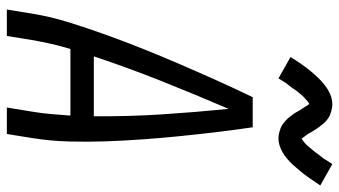

<svg xmlns="http://www.w3.org/2000/svg" viewBox="-240 -774 1013 574"><g transform="rotate(90 267.0 -486.5)"><path d="M8 0 20 -74Q29 -130 46.5 -186Q64 -242 84 -297.5Q104 -353 126 -408Q148 -463 171.5 -517.5Q195 -572 219.5 -626.5Q244 -681 270 -735H360Q368 -681 374.5 -626.5Q381 -572 386.5 -517.5Q392 -463 396 -408Q400 -353 402 -297.5Q404 -242 402.5 -186Q401 -130 392 -74L380 0H301L313 -74Q318 -103 320.5 -132Q323 -161 325 -190H126Q117 -161 110.5 -132Q104 -103 99 -74L87 0ZM327 -260Q328 -362 321.5 -462.5Q315 -563 305 -663Q262 -563 222 -462.5Q182 -362 148 -260ZM214 -812 150 -848Q161 -866 171.5 -881Q182 -896 192 -908Q202 -920 211.5 -930Q221 -940 233.5 -950Q246 -960 261 -966.5Q276 -973 291 -973Q297 -973 302.5 -972Q308 -971 313 -969.5Q318 -968 323 -966Q328 -964 332.5 -961Q337 -958 340.5 -955Q344 -952 347.5 -948Q351 -944 354.5 -939.5Q358 -935 361 -931Q364 -927 366.5 -923Q369 -919 371.5 -915Q374 -911 377 -905.5Q380 -900 383.5 -895.5Q387 -891 389 -888Q391 -885 394 -881Q397 -883 400.5 -885.5Q404 -888 409 -892.5Q414 -897 415.5 -899Q417 -901 419.5 -904Q422 -907 424.5 -910Q427 -913 430 -916.5Q433 -920 436 -924Q439 -928 442 -932.5Q445 -937 449 -941.5Q453 -946 456 -951Q459 -956 462.5 -961.5Q466 -967 470 -973L534 -937Q522 -919 511.5 -904Q501 -889 491 -877Q481 -865 472 -855Q463 -845 450.5 -835Q438 -825 423 -818.5Q408 -812 393 -812Q385 -812 377 -814Q369 -816 362.5 -818.5Q356 -821 350 -825.5Q344 -830 339 -834.5Q334 -839 329 -845.5Q324 -852 320 -857.5Q316 -863 313 -869Q310 -875 305 -882Q300 -889 297 -894.5Q294 -900 290 -904Q286 -902 283 -899.5Q280 -897 275 -892.5Q270 -888 268 -886Q266 -884 263.5 -881Q261 -878 258.5 -875Q256 -872 253 -868.5Q250 -865 247.5 -861Q245 -857 242 -852.5Q239 -848 235 -843.5Q231 -839 227.5 -834Q224 -829 221 -823.5Q218 -818 214 -812Z"/></g></svg>

Font: Iosevka Curly
Style: Italic
Weight: 400
Italic angle: -9°
Monospace: yes
Designer: Belleve Invis
Foundry: Belleve Invis
Version: Version 22.1.2; ttfautohint (v1.8.4)